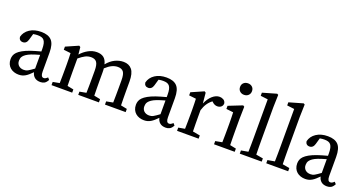

<svg xmlns="http://www.w3.org/2000/svg" viewBox="-40 -1370 3808 2025"><g transform="rotate(20 1863.5 -357.0)"><path d="M324 -259Q298 -252 273.5 -244Q249 -236 233 -230Q200 -217 180.5 -203.5Q161 -190 151 -177Q141 -164 138 -151Q135 -138 135 -127Q135 -107 140.5 -95Q146 -83 154 -74Q177 -51 215 -51Q227 -51 238 -53.5Q249 -56 261 -62.5Q273 -69 288 -79.5Q303 -90 324 -105ZM504 -43Q487 -11 467 -0.5Q447 10 423 10Q381 10 357 -10.5Q333 -31 326 -65Q306 -45 289 -30Q272 -15 255 -5Q238 5 220 10Q202 15 180 15Q153 15 128.5 7Q104 -1 85.5 -17Q67 -33 56.5 -56.5Q46 -80 46 -111Q46 -132 53 -152Q60 -172 78 -190.5Q96 -209 128.5 -227.5Q161 -246 212 -264Q235 -272 264.5 -280.5Q294 -289 324 -297V-324Q324 -360 318.5 -383.5Q313 -407 302 -420.5Q291 -434 273.5 -439.5Q256 -445 231 -445Q220 -445 207.5 -444Q195 -443 180 -440L160 -370Q146 -322 106 -322Q85 -322 73 -333.5Q61 -345 59 -365Q73 -422 125 -456.5Q177 -491 254 -491Q333 -491 371 -451Q409 -411 409 -315V-101Q409 -42 442 -42Q454 -42 463 -47.5Q472 -53 479 -59L484 -65Z M1378 -36V0H1146V-36L1220 -50Q1221 -87 1221.5 -131Q1222 -175 1222 -210V-300Q1222 -369 1202 -394.5Q1182 -420 1139 -420Q1107 -420 1074.5 -405Q1042 -390 1004 -355Q1005 -344 1005.5 -332Q1006 -320 1006 -306V-210Q1006 -175 1006.5 -131.5Q1007 -88 1008 -50L1078 -36V0H846V-36L920 -50Q921 -87 921.5 -131Q922 -175 922 -210V-298Q922 -366 902.5 -393Q883 -420 840 -420Q805 -420 774.5 -404.5Q744 -389 706 -357V-210Q706 -177 706.5 -132.5Q707 -88 708 -50L778 -36V0H546V-36L620 -50Q621 -88 621.5 -132Q622 -176 622 -210V-261Q622 -302 621 -329Q620 -356 619 -386L540 -395V-430L679 -491L694 -481L702 -400Q738 -441 784 -466Q830 -491 878 -491Q926 -491 955 -469Q984 -447 996 -397Q1035 -445 1082 -468Q1129 -491 1178 -491Q1239 -491 1272.5 -450Q1306 -409 1306 -316V-210Q1306 -175 1306.5 -131.5Q1307 -88 1308 -50Z M1731 -259Q1705 -252 1680.5 -244Q1656 -236 1640 -230Q1607 -217 1587.5 -203.5Q1568 -190 1558 -177Q1548 -164 1545 -151Q1542 -138 1542 -127Q1542 -107 1547.5 -95Q1553 -83 1561 -74Q1584 -51 1622 -51Q1634 -51 1645 -53.5Q1656 -56 1668 -62.5Q1680 -69 1695 -79.5Q1710 -90 1731 -105ZM1911 -43Q1894 -11 1874 -0.5Q1854 10 1830 10Q1788 10 1764 -10.5Q1740 -31 1733 -65Q1713 -45 1696 -30Q1679 -15 1662 -5Q1645 5 1627 10Q1609 15 1587 15Q1560 15 1535.5 7Q1511 -1 1492.5 -17Q1474 -33 1463.5 -56.5Q1453 -80 1453 -111Q1453 -132 1460 -152Q1467 -172 1485 -190.5Q1503 -209 1535.5 -227.5Q1568 -246 1619 -264Q1642 -272 1671.5 -280.5Q1701 -289 1731 -297V-324Q1731 -360 1725.5 -383.5Q1720 -407 1709 -420.5Q1698 -434 1680.5 -439.5Q1663 -445 1638 -445Q1627 -445 1614.5 -444Q1602 -443 1587 -440L1567 -370Q1553 -322 1513 -322Q1492 -322 1480 -333.5Q1468 -345 1466 -365Q1480 -422 1532 -456.5Q1584 -491 1661 -491Q1740 -491 1778 -451Q1816 -411 1816 -315V-101Q1816 -42 1849 -42Q1861 -42 1870 -47.5Q1879 -53 1886 -59L1891 -65Z M2112 -364Q2138 -424 2176.5 -457.5Q2215 -491 2256 -491Q2278 -491 2298.5 -479.5Q2319 -468 2324 -442Q2324 -417 2307 -402.5Q2290 -388 2264 -388Q2233 -388 2207 -413L2200 -420Q2169 -397 2148 -365.5Q2127 -334 2113 -289V-210Q2113 -177 2113.5 -133Q2114 -89 2115 -51L2197 -36V0H1955V-36L2027 -49Q2028 -87 2028.5 -131.5Q2029 -176 2029 -210V-261Q2029 -302 2028 -329Q2027 -356 2026 -386L1947 -395V-430L2086 -491L2101 -481Z M2488 -598Q2459 -598 2440 -616Q2421 -634 2421 -663Q2421 -692 2440 -709.5Q2459 -727 2488 -727Q2517 -727 2536 -709.5Q2555 -692 2555 -663Q2555 -634 2536 -616Q2517 -598 2488 -598ZM2602 -36V0H2370V-36L2445 -50Q2446 -88 2446.5 -132.5Q2447 -177 2447 -210V-260Q2447 -301 2446 -328.5Q2445 -356 2444 -386L2365 -395V-430L2519 -491L2534 -481L2531 -345V-210Q2531 -177 2531.5 -132.5Q2532 -88 2533 -50Z M2905 -36V0H2659V-36L2738 -50Q2739 -91 2739.5 -130.5Q2740 -170 2740 -210V-639L2658 -649V-684L2814 -729L2828 -721L2824 -579V-210Q2824 -170 2824.5 -130Q2825 -90 2826 -50Z M3202 -36V0H2956V-36L3035 -50Q3036 -91 3036.5 -130.5Q3037 -170 3037 -210V-639L2955 -649V-684L3111 -729L3125 -721L3121 -579V-210Q3121 -170 3121.5 -130Q3122 -90 3123 -50Z M3541 -259Q3515 -252 3490.5 -244Q3466 -236 3450 -230Q3417 -217 3397.5 -203.5Q3378 -190 3368 -177Q3358 -164 3355 -151Q3352 -138 3352 -127Q3352 -107 3357.5 -95Q3363 -83 3371 -74Q3394 -51 3432 -51Q3444 -51 3455 -53.5Q3466 -56 3478 -62.5Q3490 -69 3505 -79.5Q3520 -90 3541 -105ZM3721 -43Q3704 -11 3684 -0.5Q3664 10 3640 10Q3598 10 3574 -10.5Q3550 -31 3543 -65Q3523 -45 3506 -30Q3489 -15 3472 -5Q3455 5 3437 10Q3419 15 3397 15Q3370 15 3345.5 7Q3321 -1 3302.5 -17Q3284 -33 3273.5 -56.5Q3263 -80 3263 -111Q3263 -132 3270 -152Q3277 -172 3295 -190.5Q3313 -209 3345.5 -227.5Q3378 -246 3429 -264Q3452 -272 3481.5 -280.5Q3511 -289 3541 -297V-324Q3541 -360 3535.5 -383.5Q3530 -407 3519 -420.5Q3508 -434 3490.5 -439.5Q3473 -445 3448 -445Q3437 -445 3424.5 -444Q3412 -443 3397 -440L3377 -370Q3363 -322 3323 -322Q3302 -322 3290 -333.5Q3278 -345 3276 -365Q3290 -422 3342 -456.5Q3394 -491 3471 -491Q3550 -491 3588 -451Q3626 -411 3626 -315V-101Q3626 -42 3659 -42Q3671 -42 3680 -47.5Q3689 -53 3696 -59L3701 -65Z"/></g></svg>

Font: SourceSerifPro
Style: Book
Weight: 400
Designer: Frank Grießhammer
Foundry: Adobe Systems Incorporated
Version: Version 1.014;PS Version 1.0;hotconv 1.0.73;makeotf.lib2.5.5